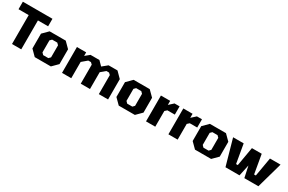

<svg xmlns="http://www.w3.org/2000/svg" viewBox="146 -2051 5051 3365"><g transform="rotate(30 2672.0 -368.5)"><path d="M211 0V-585H5V-737H604V-585H398V0Z M671 0 560 -111V-411L671 -522H997L1108 -411V-111L997 0ZM782 -104H886L921 -140V-383L886 -418H782L747 -383V-140Z M1223 0V-523H1410V-451L1498 -523H1678L1761 -439L1864 -523H2044L2155 -411V0H1968V-385L1934 -417H1880L1789 -340V0H1602V-385L1568 -417H1514L1410 -329V0Z M2371 0 2260 -111V-411L2371 -522H2697L2808 -411V-111L2697 0ZM2482 -104H2586L2621 -140V-383L2586 -418H2482L2447 -383V-140Z M2923 0V-523H3110V-441L3199 -522H3301V-355H3151L3110 -318V0Z M3376 0V-523H3563V-441L3652 -522H3754V-355H3604L3563 -318V0Z M3914 0 3803 -111V-411L3914 -522H4240L4351 -411V-111L4240 0ZM4025 -104H4129L4164 -140V-383L4129 -418H4025L3990 -383V-140Z M4531 0 4384 -522H4598L4664 -141H4699L4765 -522H4963L5029 -141H5064L5130 -522H5344L5197 0H4913L4864 -228L4815 0Z"/></g></svg>

Font: Tomorrow
Style: Bold
Weight: 700
Designer: Tony de Marco, Monica Rizzolli
Foundry: Just in Type
Version: Version 2.002